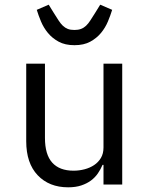

<svg xmlns="http://www.w3.org/2000/svg" viewBox="-20 -788 640 820"><path d="M422 -84H418Q410 -65 398 -47.5Q386 -30 368.5 -17Q351 -4 327 4Q303 12 271 12Q190 12 141 -39.5Q92 -91 92 -185V-516H172V-199Q172 -128 203 -93.5Q234 -59 294 -59Q318 -59 341 -65Q364 -71 382 -83Q400 -95 411 -113.5Q422 -132 422 -158V-516H502V0H422ZM137 -746 188 -768 209 -734Q221 -715 230 -701Q239 -687 248.5 -678Q258 -669 269.5 -664.5Q281 -660 298 -660Q314 -660 326 -664.5Q338 -669 347.5 -678Q357 -687 366 -701Q375 -715 387 -734L408 -768L459 -746Q452 -723 441 -696.5Q430 -670 411.5 -647.5Q393 -625 365.5 -610Q338 -595 298 -595Q258 -595 230.5 -610Q203 -625 184.5 -647.5Q166 -670 155 -696.5Q144 -723 137 -746Z"/></svg>

Font: IBM Plaex Mono
Style: Regular
Weight: 400
Designer: Mike Abbink, Paul van der Laan, Pieter van Rosmalen
Foundry: Bold Monday
Version: Version 2.003